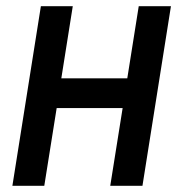

<svg xmlns="http://www.w3.org/2000/svg" viewBox="-20 -600 572 620"><path d="M123 0 163 -251H376L336 0H440L532 -580H428L391 -347H178L215 -580H112L20 0Z"/></svg>

Font: Charger Pro
Style: BlkObl
Weight: 900
Designer: Jasper
Foundry: Cannot Into Space Fonts
Version: Version 1.09